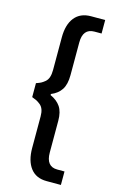

<svg xmlns="http://www.w3.org/2000/svg" viewBox="-124 -783 551 907"><g transform="rotate(15 151.5 -329.5)"><path d="M202.1 73.2Q149.9 73.2 122.8 37.6Q95.7 2 95.7 -60.1V-214.8Q95.7 -234.4 90.8 -248Q85.9 -261.7 75.4 -270.3Q64.9 -278.8 56.6 -283Q48.3 -287.1 33.7 -292.5V-360.8Q48.3 -365.7 56.9 -370.1Q65.4 -374.5 75.7 -383.1Q85.9 -391.6 90.8 -406.2Q95.7 -420.9 95.7 -441.4V-601.1Q95.7 -664.1 123.5 -698.7Q151.4 -733.4 203.6 -733.4H272.5V-667.5H237.8Q181.6 -667.5 181.6 -599.1V-439.5Q181.6 -394 164.8 -368.4Q147.9 -342.8 115.2 -329.6V-324.2Q147.9 -309.6 164.8 -284.7Q181.6 -259.8 181.6 -216.3V-61.5Q181.6 7.3 236.3 7.3H272V73.2Z"/></g></svg>

Font: HK Grotesk SemiBold Legacy
Style: Regular
Weight: 600
Designer: Alfredo Marco Pradil
Foundry: Hanken Design Co.
Version: Version 2.022;PS 002.022;hotconv 1.0.88;makeotf.lib2.5.64775